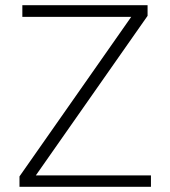

<svg xmlns="http://www.w3.org/2000/svg" viewBox="-20 -719 656 739"><path d="M55 -40 485 -654H66V-699H548V-658L118 -44H561V0H55Z"/></svg>

Font: Prompt ExtraLight
Style: Regular
Weight: 275
Designer: Katatrad Team
Foundry: CadsonDemak
Version: Version 1.001